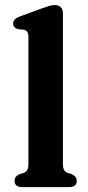

<svg xmlns="http://www.w3.org/2000/svg" viewBox="-20 -764 361 784"><path d="M237 -709.5V-95.5Q237 -77.5 242 -69.5Q247 -61.5 256 -58L272.5 -53Q293.5 -43.5 293.5 -26Q293.5 0 262 0H71Q39.5 0 39.5 -26Q39.5 -43.5 60 -53L77 -58Q86.5 -61.5 91.2 -69.5Q96 -77.5 96 -95.5V-612Q96 -627.5 91.2 -634Q86.5 -640.5 77.5 -642.5L53 -645Q33.5 -651 33.5 -668Q33.5 -686.5 60.5 -696.5L149 -729Q168.5 -736 181 -739.8Q193.5 -743.5 204 -743.5Q220 -743.5 228.5 -734.2Q237 -725 237 -709.5Z"/></svg>

Font: Fraunces 9pt Soft SemiBold
Style: Regular
Weight: 600
Version: Version 1.000;[b76b70a41]